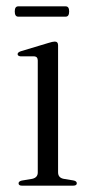

<svg xmlns="http://www.w3.org/2000/svg" viewBox="-20 -585 289 605"><path d="M163 -442.5V-42Q163 -25 180.5 -21.5L211 -16.5Q222 -14.5 222 -7.5Q222 0 210.5 0H49Q38.5 0 38.5 -7.5Q38.5 -13.5 48.5 -16L81.5 -21.5Q99 -25.5 99 -41.5V-394.5Q99 -406.5 88 -407.5H44.5Q35.5 -408.5 35.5 -414.5Q35.5 -420 45.5 -423.5L132 -449.5Q146 -454 152.5 -454Q163 -454 163 -442.5ZM26.5 -549Q26.5 -565 37.4 -565H187Q197.9 -565 197.9 -549Q197.9 -532.5 187 -532.5H37.4Q26.5 -532.5 26.5 -549Z"/></svg>

Font: Fraunces 72pt Light
Style: Regular
Weight: 300
Version: Version 1.000;[0bf87f6ff]